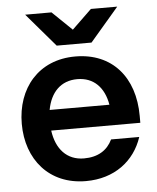

<svg xmlns="http://www.w3.org/2000/svg" viewBox="-53 -777 683 835"><g transform="rotate(-5 288.5 -360.0)"><path d="M289 12C413 12 502 -56 536 -159H413C391 -113 350 -87 289 -87C214 -87 168 -139 157 -220H546V-250C546 -419 450 -532 289 -532C128 -532 32 -415 32 -260C32 -105 128 12 289 12ZM213 -586H365L490 -732H375L289 -649L203 -732H88ZM158 -310C172 -386 217 -433 289 -433C361 -433 406 -386 419 -310Z"/></g></svg>

Font: Aspekta 600
Style: Regular
Weight: 600
Designer: Ivo Dolenc
Version: Version 2.100